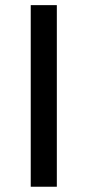

<svg xmlns="http://www.w3.org/2000/svg" viewBox="-20 -709 332 729"><path d="M96.7 0V-689.5H195.8V0Z"/></svg>

Font: Acari Sans Medium
Style: Regular
Weight: 500
Designer: Alfredo Marco Pradil and Stefan Peev
Foundry: Hanken Design Co.
Version: Version 1.045